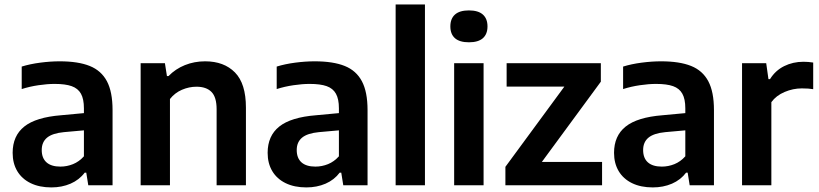

<svg xmlns="http://www.w3.org/2000/svg" viewBox="-20 -828 3660 858"><path d="M483 -336V0H374.5L365.5 -56.5H358.5Q334 -24 295.2 -7.2Q256.5 9.5 209.5 9.5Q156 9.5 117 -9.5Q78 -28.5 57.2 -63.2Q36.5 -98 36.5 -145Q36.5 -221 88.5 -262.5Q140.5 -304 253 -313L355 -322.5V-344Q355 -385.5 341.8 -409.2Q328.5 -433 300.2 -443Q272 -453 224.5 -453Q191 -453 152 -447.2Q113 -441.5 77 -430V-530.5Q114 -542 159.8 -548Q205.5 -554 246.5 -554Q329.5 -554 381 -533.2Q432.5 -512.5 457.8 -465Q483 -417.5 483 -336ZM355 -129.5V-245.5L265.5 -237.5Q214 -232.5 190.2 -212.8Q166.5 -193 166.5 -157.5Q166.5 -121.5 187.8 -102.5Q209 -83.5 250 -83.5Q279 -83.5 306.2 -94.5Q333.5 -105.5 355 -129.5Z M608.5 -545.5H717L726 -488H733Q764 -520 806.2 -537Q848.5 -554 896.5 -554Q981 -554 1030 -504.2Q1079 -454.5 1079 -347V0H948V-339.5Q948 -394 925 -417.2Q902 -440.5 858 -440.5Q825 -440.5 793 -426.8Q761 -413 739.5 -385.5V0H608.5Z M1622.5 -336V0H1514L1505 -56.5H1498Q1473.5 -24 1434.8 -7.2Q1396 9.5 1349 9.5Q1295.5 9.5 1256.5 -9.5Q1217.5 -28.5 1196.8 -63.2Q1176 -98 1176 -145Q1176 -221 1228 -262.5Q1280 -304 1392.5 -313L1494.5 -322.5V-344Q1494.5 -385.5 1481.2 -409.2Q1468 -433 1439.8 -443Q1411.5 -453 1364 -453Q1330.5 -453 1291.5 -447.2Q1252.5 -441.5 1216.5 -430V-530.5Q1253.5 -542 1299.2 -548Q1345 -554 1386 -554Q1469 -554 1520.5 -533.2Q1572 -512.5 1597.2 -465Q1622.5 -417.5 1622.5 -336ZM1494.5 -129.5V-245.5L1405 -237.5Q1353.5 -232.5 1329.8 -212.8Q1306 -193 1306 -157.5Q1306 -121.5 1327.2 -102.5Q1348.5 -83.5 1389.5 -83.5Q1418.5 -83.5 1445.8 -94.5Q1473 -105.5 1494.5 -129.5Z M1748 0V-808H1879V0Z M2009.5 0V-545.5H2141V0ZM1992.5 -710Q1992.5 -744.5 2013.2 -763Q2034 -781.5 2075.5 -781.5Q2117 -781.5 2137.8 -763Q2158.5 -744.5 2158.5 -710Q2158.5 -675.5 2137.8 -657.2Q2117 -639 2075.5 -639Q2034 -639 2013.2 -657.2Q1992.5 -675.5 1992.5 -710Z M2401.5 -104.5H2670.5V0H2238.5V-82.5L2502 -441H2244V-545.5H2665V-463Z M3170.5 -336V0H3062L3053 -56.5H3046Q3021.5 -24 2982.8 -7.2Q2944 9.5 2897 9.5Q2843.5 9.5 2804.5 -9.5Q2765.5 -28.5 2744.8 -63.2Q2724 -98 2724 -145Q2724 -221 2776 -262.5Q2828 -304 2940.5 -313L3042.5 -322.5V-344Q3042.5 -385.5 3029.2 -409.2Q3016 -433 2987.8 -443Q2959.5 -453 2912 -453Q2878.5 -453 2839.5 -447.2Q2800.5 -441.5 2764.5 -430V-530.5Q2801.5 -542 2847.2 -548Q2893 -554 2934 -554Q3017 -554 3068.5 -533.2Q3120 -512.5 3145.2 -465Q3170.5 -417.5 3170.5 -336ZM3042.5 -129.5V-245.5L2953 -237.5Q2901.5 -232.5 2877.8 -212.8Q2854 -193 2854 -157.5Q2854 -121.5 2875.2 -102.5Q2896.5 -83.5 2937.5 -83.5Q2966.5 -83.5 2993.8 -94.5Q3021 -105.5 3042.5 -129.5Z M3296 -545.5H3404L3414 -474.5H3421Q3445 -513 3484.2 -532.5Q3523.5 -552 3570.5 -552Q3592 -552 3614 -548.5V-429.5Q3594.5 -433 3563 -433Q3524 -433 3486.2 -417Q3448.5 -401 3427 -371.5V0H3296Z"/></svg>

Font: Encode Sans SemiBold
Style: Regular
Weight: 600
Designer: Multiple Designers
Foundry: Impallari Type
Version: Version 2.000